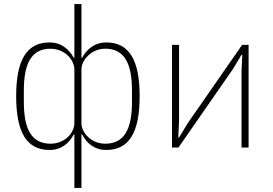

<svg xmlns="http://www.w3.org/2000/svg" viewBox="-20 -730 1350 950"><path d="M348 -65H345C322 -22 285 12 225 12C112 12 60 -75 60 -254C60 -433 112 -520 225 -520C285 -520 322 -485 345 -444H348V-710H383V-444H386C409 -485 446 -520 506 -520C619 -520 671 -433 671 -254C671 -75 619 12 506 12C446 12 409 -22 386 -65H383V200H348ZM230 -19C266 -19 296 -33 317 -53C337 -73 348 -98 348 -121V-387C348 -408 337 -434 317 -454C296 -474 266 -489 230 -489C135 -489 98 -415 98 -283V-225C98 -93 135 -19 230 -19ZM501 -19C596 -19 633 -93 633 -225V-283C633 -415 596 -489 501 -489C465 -489 435 -474 415 -454C394 -434 383 -408 383 -387V-121C383 -98 394 -73 415 -53C435 -33 465 -19 501 -19Z M831 -508H866V-132L862 -50H866L910 -122L1178 -508H1210V0H1175V-377L1179 -459H1175L1131 -386L863 0H831Z"/></svg>

Font: Plexus Sans ExtraLight
Style: Regular
Weight: 250
Version: Version 2.001;PS 002.001;hotconv 1.0.70;makeotf.lib2.5.58329